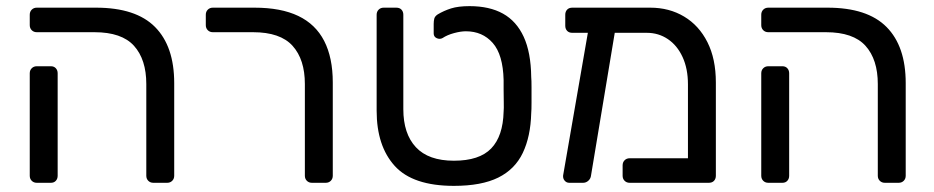

<svg xmlns="http://www.w3.org/2000/svg" viewBox="-20 -596 3044 626"><path d="M480 0Q470 0 463.5 -6.5Q457 -13 457 -23V-322Q457 -402 417 -446.5Q377 -491 288 -491H100Q90 -491 83.5 -497.5Q77 -504 77 -514V-548Q77 -558 83.5 -564.5Q90 -571 100 -571H293Q423 -571 485.5 -508Q548 -445 548 -325V-23Q548 -13 541.5 -6.5Q535 0 525 0ZM100 0Q90 0 83.5 -6.5Q77 -13 77 -23V-357Q77 -367 83.5 -373.5Q90 -380 100 -380H146Q156 -380 162 -373.5Q168 -367 168 -357V-23Q168 -13 162 -6.5Q156 0 146 0Z M997 0Q987 0 980.5 -6.5Q974 -13 974 -23V-322Q974 -402 934 -446.5Q894 -491 805 -491H674Q664 -491 657.5 -497.5Q651 -504 651 -514V-548Q651 -558 657.5 -564.5Q664 -571 674 -571H810Q896 -571 952.5 -544Q1009 -517 1037 -462.5Q1065 -408 1065 -327V-23Q1065 -13 1058.5 -6.5Q1052 0 1042 0Z M1460 10Q1326 10 1267 -55Q1208 -120 1208 -235V-548Q1208 -558 1214.5 -564.5Q1221 -571 1231 -571H1272Q1283 -571 1289 -564.5Q1295 -558 1295 -548V-240Q1295 -160 1336 -116Q1377 -72 1460 -72Q1543 -72 1581.5 -112Q1620 -152 1622 -232Q1623 -242 1622.5 -262.5Q1622 -283 1622 -304Q1622 -325 1622 -335Q1620 -418 1586.5 -456Q1553 -494 1499 -494Q1482 -494 1460 -488Q1438 -482 1423 -472Q1414 -467 1404 -471.5Q1394 -476 1394 -487V-518Q1394 -528 1396 -535.5Q1398 -543 1407 -549Q1427 -561 1450.5 -568.5Q1474 -576 1511 -576Q1576 -576 1620 -551.5Q1664 -527 1687.5 -476Q1711 -425 1712 -345Q1713 -335 1713 -311Q1713 -287 1713 -262Q1713 -237 1712 -227Q1710 -151 1684.5 -97.5Q1659 -44 1604.5 -17Q1550 10 1460 10Z M2089 -489H1846Q1835 -489 1829 -495.5Q1823 -502 1823 -512V-548Q1823 -558 1829 -564.5Q1835 -571 1846 -571H2100Q2162 -571 2210.5 -542Q2259 -513 2286.5 -458.5Q2314 -404 2314 -327V-23Q2314 -13 2308 -6.5Q2302 0 2291 0H2033Q2023 0 2016.5 -6.5Q2010 -13 2010 -23V-57Q2010 -67 2016.5 -73.5Q2023 -80 2033 -80H2223V-321Q2223 -372 2205.5 -410Q2188 -448 2157.5 -468.5Q2127 -489 2089 -489ZM1836 0Q1827 0 1821 -7Q1815 -14 1816 -24L1901 -514Q1903 -524 1910 -529.5Q1917 -535 1927 -533L1967 -531Q1977 -530 1983 -522.5Q1989 -515 1987 -505L1907 -24Q1906 -14 1898.5 -7Q1891 0 1881 0Z M2865 0Q2855 0 2848.5 -6.5Q2842 -13 2842 -23V-322Q2842 -402 2802 -446.5Q2762 -491 2673 -491H2485Q2475 -491 2468.5 -497.5Q2462 -504 2462 -514V-548Q2462 -558 2468.5 -564.5Q2475 -571 2485 -571H2678Q2808 -571 2870.5 -508Q2933 -445 2933 -325V-23Q2933 -13 2926.5 -6.5Q2920 0 2910 0ZM2485 0Q2475 0 2468.5 -6.5Q2462 -13 2462 -23V-357Q2462 -367 2468.5 -373.5Q2475 -380 2485 -380H2531Q2541 -380 2547 -373.5Q2553 -367 2553 -357V-23Q2553 -13 2547 -6.5Q2541 0 2531 0Z"/></svg>

Font: RubikRegular
Style: Regular
Weight: 400
Designer: Hubert and Fischer
Foundry: Hubert and Fischer
Version: Version 2.300;gftools[0.9.30]